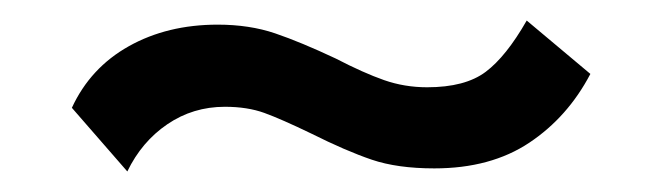

<svg xmlns="http://www.w3.org/2000/svg" viewBox="-20 -380 640 187"><path d="M50 -275Q68 -314 105.5 -335Q143 -356 192 -356Q223 -356 248 -347.5Q273 -339 307 -323Q334 -309 354 -302Q374 -295 396 -295Q433 -295 453 -310Q473 -325 493 -360L555 -308Q533 -266 495.5 -241Q458 -216 403 -216Q367 -216 342 -224.5Q317 -233 283 -250Q254 -264 237.5 -270Q221 -276 199 -276Q168 -276 143 -259Q118 -242 104 -213Z"/></svg>

Font: Krub
Style: Bold
Weight: 700
Version: Version 1.000; ttfautohint (v1.6)